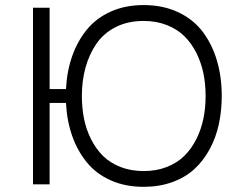

<svg xmlns="http://www.w3.org/2000/svg" viewBox="-20 -720 954 750"><path d="M541 9.8Q469.2 9.8 412.4 -15.6Q355.5 -41 318.8 -86.2Q282.2 -131.3 261.7 -189.9Q241.2 -248.5 237.8 -317.9H173.8V0H108.9V-689.9H173.8V-372.1H237.8Q241.2 -441.4 261.7 -500Q282.2 -558.6 318.8 -603.8Q355.5 -648.9 412.4 -674.6Q469.2 -700.2 541 -700.2Q617.2 -700.2 676.5 -672.1Q735.8 -644 772.5 -595Q809.1 -545.9 827.6 -482.7Q846.2 -419.4 846.2 -345.2Q846.2 -286.6 834.7 -234.1Q823.2 -181.6 798.8 -136.7Q774.4 -91.8 739 -59.3Q703.6 -26.9 652.8 -8.5Q602.1 9.8 541 9.8ZM541 -51.8Q590.8 -51.8 631.3 -67.6Q671.9 -83.5 699.7 -110.8Q727.5 -138.2 746.6 -175.8Q765.6 -213.4 774.4 -255.9Q783.2 -298.3 783.2 -345.2Q783.2 -392.1 774.4 -434.3Q765.6 -476.6 746.6 -514.2Q727.5 -551.8 699.7 -579.1Q671.9 -606.4 631.1 -622.3Q590.3 -638.2 541 -638.2Q479.5 -638.2 432.1 -614.3Q384.8 -590.3 356.4 -548.8Q328.1 -507.3 314 -455.8Q299.8 -404.3 299.8 -345.2Q299.8 -298.3 308.3 -255.9Q316.9 -213.4 335.9 -175.8Q355 -138.2 382.6 -110.8Q410.2 -83.5 450.9 -67.6Q491.7 -51.8 541 -51.8Z"/></svg>

Font: HK Grotesk Light
Style: Regular
Weight: 300
Designer: Alfredo Marco Pradil and Stefan Peev
Foundry: Hanken Design Co.
Version: Version 1.045;PS 001.045;hotconv 1.0.88;makeotf.lib2.5.64775